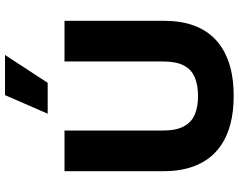

<svg xmlns="http://www.w3.org/2000/svg" viewBox="-113 -824 951 765"><g transform="rotate(-90 362.5 -441.5)"><path d="M363 14Q301 14 252.5 1.5Q204 -11 168 -35Q132 -59 109 -93Q86 -127 74.5 -169.5Q63 -212 63 -262V-660H225V-267Q225 -215 241.5 -184.5Q258 -154 288.5 -141Q319 -128 362 -128Q406 -128 437 -141Q468 -154 484 -184.5Q500 -215 500 -267V-660H662V-262Q662 -196 643.5 -145Q625 -94 587.5 -58.5Q550 -23 494 -4.5Q438 14 363 14ZM415 -727H292L366 -897H526Z"/></g></svg>

Font: Bricolage Grotesque 48pt Condensed ExtraBold ExtraBold
Style: Regular
Weight: 800
Version: Version 1.000;gftools[0.9.30]